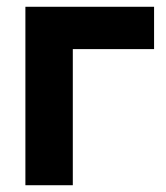

<svg xmlns="http://www.w3.org/2000/svg" viewBox="-20 -547 489 567"><path d="M55 0V-527H435V-402H195V0Z"/></svg>

Font: Onest
Style: Bold
Weight: 700
Designer: Dmitri Voloshin, Andrey Kudryavtsev
Foundry: Dmitri Voloshin, Andrey Kudryavtsev
Version: Version 1.000;gftools[0.9.33]